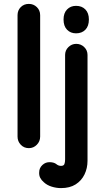

<svg xmlns="http://www.w3.org/2000/svg" viewBox="-20 -750 534 985"><path d="M128 10Q103 10 86.5 -7.5Q70 -25 70 -49V-672Q70 -697 86.5 -713.5Q103 -730 128 -730Q152 -730 169 -713.5Q186 -697 186 -672V-49Q186 -25 169 -7.5Q152 10 128 10ZM293 215Q269 215 245 207.5Q221 200 205 185Q193 175 186.5 162.5Q180 150 181 134Q181 112 197.5 96.5Q214 81 237 82Q258 83 269 92Q280 101 293 101Q307 101 310.5 91.5Q314 82 314 68V-468Q314 -492 331 -508.5Q348 -525 371 -525Q395 -525 412 -508.5Q429 -492 429 -468V75Q429 113 413.5 145Q398 177 368 196Q338 215 293 215ZM370 -579Q342 -579 324 -597.5Q306 -616 306 -650Q306 -683 324 -701.5Q342 -720 370 -720Q400 -720 418 -701.5Q436 -683 436 -650Q436 -616 418 -597.5Q400 -579 370 -579Z"/></svg>

Font: National Park SemiBold
Style: Regular
Weight: 600
Designer: Andrea Herstowski, Ben Hoepner
Version: Version 1.009